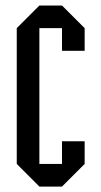

<svg xmlns="http://www.w3.org/2000/svg" viewBox="-20 -687 373 707"><path d="M208.3 -83.3V-166.7H291.7V-83.3L208.3 0H125L41.7 -83.3V-583.3L125 -666.7H208.3L291.7 -583.3V-500H208.3V-583.3H125V-83.3Z"/></svg>

Font: Yulong
Style: Regular
Weight: 400
Designer: GGBotNet
Foundry: f0n7.com
Version: 1.00